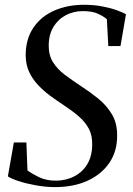

<svg xmlns="http://www.w3.org/2000/svg" viewBox="-20 -772 556 804"><path d="M210.5 11.5Q171 11.5 129.8 4Q88.5 -3.5 56.8 -14Q25 -24.5 13 -33.5L38 -175.5H90.5L95 -58.5Q113.5 -44.5 143.5 -30Q173.5 -15.5 214 -15.5Q242 -15.5 268.8 -24.2Q295.5 -33 317 -50.8Q338.5 -68.5 351.8 -96.2Q365 -124 366 -161.5Q367.5 -203.5 352 -232.8Q336.5 -262 309.2 -285.2Q282 -308.5 247 -331.5Q219.5 -349.5 191.2 -370.2Q163 -391 139.8 -415.5Q116.5 -440 102.2 -470.5Q88 -501 87.5 -539.5Q87.5 -608.5 119.8 -656Q152 -703.5 207.5 -727.8Q263 -752 331.5 -752Q372 -752 406.8 -745.5Q441.5 -739 467.5 -729.8Q493.5 -720.5 507.5 -712.5L484.5 -579H433.5L427.5 -691.5Q414 -703.5 390.2 -714.5Q366.5 -725.5 326.5 -725.5Q289 -725.5 256.5 -708.8Q224 -692 204.2 -660Q184.5 -628 184 -582.5Q183.5 -541 202 -511.5Q220.5 -482 251.5 -458.8Q282.5 -435.5 319 -411.5Q357 -387 391.5 -359Q426 -331 448.2 -294.2Q470.5 -257.5 470.5 -206.5Q471.5 -140.5 438.8 -91.5Q406 -42.5 347.2 -15.5Q288.5 11.5 210.5 11.5Z"/></svg>

Font: Merriweather 144pt
Style: Italic
Weight: 400
Italic angle: -7.8°
Version: Version 2.101